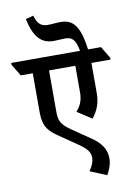

<svg xmlns="http://www.w3.org/2000/svg" viewBox="-161 -956 827 1186"><g transform="rotate(-10 253.0 -363.0)"><path d="M384 -198C415 -236 437 -283 437 -347V-538H557V-549L512 -624H431C411 -775 370 -820 293 -820C266 -820 242 -816 212 -816C167 -816 146 -841 134 -888L85 -875C109 -761 153 -712 231 -712C254 -712 279 -715 305 -715C349 -715 367 -692 381 -624H-51V-612L-6 -538H69V-294C69 -198 104 -168 165 -127L264 -59C318 -22 340 1 340 39C340 63 330 88 309 119L413 162C429 134 444 99 444 61C444 0 410 -41 356 -78L242 -156C177 -201 171 -226 171 -286V-538H336V-369C336 -317 318 -285 293 -257Z"/></g></svg>

Font: Noto Serif Devanagari SemiCondensed SemiBold
Style: Regular
Weight: 600
Width: 4
Designer: Universal Thirst, Indian Type Foundry and the Monotype Design Team
Foundry: Monotype Imaging Inc.
Version: Version 2.004